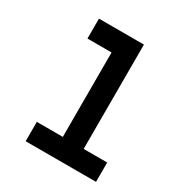

<svg xmlns="http://www.w3.org/2000/svg" viewBox="-153 -747 806 856"><g transform="rotate(30 250.0 -318.5)"><path d="M462.9 -99.6V0H100.6V-99.6H234.4V-534.2H110.4V-636.7H341.8V-99.6Z"/></g></svg>

Font: Puritan
Style: Bold
Weight: 700
Version: 2.1